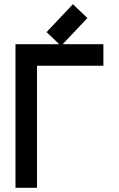

<svg xmlns="http://www.w3.org/2000/svg" viewBox="-20 -894 565 914"><path d="M53.7 0V-683.6H472.2V-581.1H156.2V0ZM270.5 -675.3 201.7 -741.2 327.1 -874 396 -808.1Z"/></svg>

Font: Anka/Coder Condensed
Style: Bold
Weight: 700
Width: 4
Monospace: yes
Version: Version 001.100